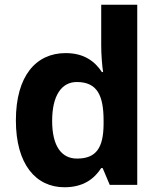

<svg xmlns="http://www.w3.org/2000/svg" viewBox="-20 -780 672 810"><path d="M252 10C332 10 378 -26 407 -71H413L443 0H559V-760H407V-586C407 -550 411 -500 415 -476H410C380 -521 335 -556 257 -556C132 -556 47 -460 47 -272C47 -87 131 10 252 10ZM305 -111C239 -111 200 -164 200 -270C200 -376 239 -434 304 -434C391 -434 417 -376 417 -271V-255C416 -158 387 -111 305 -111Z"/></svg>

Font: Noto Sans Myanmar UI
Style: Bold
Weight: 700
Designer: Monotype Design Team
Foundry: Monotype Imaging Inc.
Version: Version 2.103